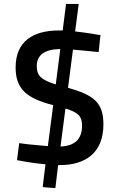

<svg xmlns="http://www.w3.org/2000/svg" viewBox="-20 -825 600 971"><path d="M395 -190C395 -122 359 -87 286 -84L311 -276C375 -257 395 -237 395 -190ZM166 -491C166 -547 206 -576 285 -577L262 -398C190 -421 166 -440 166 -491ZM488 -648C476 -649 463 -651 449 -654C425 -658 393 -662 360 -666L378 -805H314L297 -671H279C147 -671 59 -616 59 -484C59 -373 116 -328 249 -293L222 -86L125 -95L77 -101L66 -15C80 -12 95 -10 111 -7C138 -2 174 3 210 6L196 119C196 122 212 123 228 124L260 126L274 10H282C412 10 503 -52 503 -196C503 -306 455 -344 324 -381L349 -574C378 -571 411 -569 436 -566C451 -564 465 -563 479 -562L488 -648Z"/></svg>

Font: RazerF5 SemiBold
Style: Regular
Weight: 600
Foundry: Razer Inc.
Version: Version 2